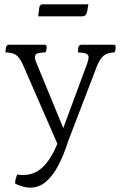

<svg xmlns="http://www.w3.org/2000/svg" viewBox="-20 -745 555 880"><path d="M118 115Q88 115 50 97Q48 89 52 75Q56 61 59 55Q66 56 72.5 56.5Q79 57 86 57Q139 57 176.5 20.5Q214 -16 243 -86L83 -453Q67 -486 50.5 -495Q34 -504 5 -505Q5 -510 6 -517.5Q7 -525 8 -530Q11 -540 22 -540H184Q194 -540 194 -530Q194 -526 193 -518.5Q192 -511 188 -505Q165 -504 152.5 -500.5Q140 -497 140 -483Q140 -475 144 -464L270 -158L380 -455Q386 -473 386 -483Q386 -494 375 -499Q364 -504 337 -505Q337 -510 337.5 -516.5Q338 -523 339 -528Q341 -536 346 -538Q351 -540 352 -540H500Q508 -540 509 -536Q510 -532 510 -528Q510 -527 510 -526Q510 -522 509 -516Q508 -510 505 -505Q473 -504 455.5 -490Q438 -476 424 -441L292 -97Q273 -36 248 12Q223 60 191 87.5Q159 115 118 115ZM160 -710Q162 -725 175 -725H385L380 -695Q378 -683 372.5 -676.5Q367 -670 355 -670H155Z"/></svg>

Font: Gowun Batang
Style: Regular
Weight: 400
Designer: Yanghee Ryu
Foundry: Yanghee Ryu
Version: Version 2.000